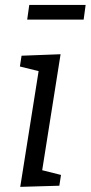

<svg xmlns="http://www.w3.org/2000/svg" viewBox="-20 -750 365 774"><path d="M325.2 -730.2 317.2 -670.9H89.6L98 -730.2ZM61.6 3.3 141.9 -502.7 170.3 -454.8 60.2 -481.9 66.9 -525.4 224.2 -531.4 143.9 -24.7 117.8 -71.9 225.9 -44.8 219.2 -1.3Z"/></svg>

Font: Bitter Thin
Style: Italic
Weight: 100
Italic angle: -9°
Designer: Sol Matas, and Bitter project Authors
Foundry: Sol Matas
Version: Version 2.002